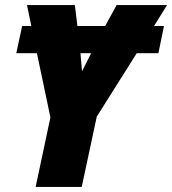

<svg xmlns="http://www.w3.org/2000/svg" viewBox="-20 -734 676 754"><path d="M120 0H301L360 -276L517 -525H602L624 -632H585L636 -714H438L393 -632H284L274 -714H86L103 -632H67L44 -525H125L178 -273ZM302 -454 296 -525H338Z"/></svg>

Font: Noto Sans UI SemiCondensed Black
Style: Italic
Weight: 900
Width: 4
Italic angle: -372°
Designer: Monotype Design Team
Foundry: Monotype Imaging Inc.
Version: Version 1.901